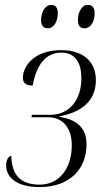

<svg xmlns="http://www.w3.org/2000/svg" viewBox="-20 -751 429 781"><path d="M324 -636C349 -636 365 -663 365 -697C365 -722 354 -731 337 -731C310 -731 297 -697 297 -670C297 -644 308 -636 324 -636ZM175 -636C199 -636 215 -663 215 -698C215 -722 204 -731 188 -731C161 -731 147 -697 147 -670C147 -644 159 -636 175 -636ZM141 10C266 10 332 -66 332 -163C332 -235 288 -265 222 -276V-278C305 -293 370 -336 370 -425C370 -498 321 -547 229 -547C116 -547 73 -479 73 -435C73 -412 87 -403 113 -403C128 -488 167 -537 229 -537C291 -537 311 -489 311 -433C311 -345 263 -284 184 -284H110L108 -274H176C231 -274 272 -236 272 -160C272 -71 225 0 141 0C65 0 28 -37 26 -117C18 -117 5 -105 5 -79C5 -24 55 10 141 10Z"/></svg>

Font: Noto Serif Display Condensed Light
Style: Italic
Weight: 300
Width: 3
Italic angle: -12°
Designer: Monotype Design Team
Foundry: Monotype Imaging Inc.
Version: Version 2.009